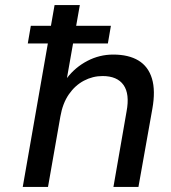

<svg xmlns="http://www.w3.org/2000/svg" viewBox="-20 -740 677 760"><path d="M90 -568 102 -638H419L407 -568ZM70 0 196 -720H296L245 -431Q278 -474 326 -499Q374 -524 428 -524Q489 -524 528 -500.5Q567 -477 581.5 -429Q596 -381 583 -309L528 0H429L481 -299Q494 -368 469 -403.5Q444 -439 386 -439Q347 -439 312 -420.5Q277 -402 252.5 -366.5Q228 -331 219 -279L170 0Z"/></svg>

Font: DM Sans 12pt Medium
Style: Italic
Weight: 500
Italic angle: -10°
Version: Version 4.004;gftools[0.9.30]